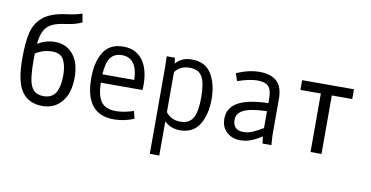

<svg xmlns="http://www.w3.org/2000/svg" viewBox="-76 -817 2340 1212"><g transform="rotate(10 1094.0 -211.0)"><path d="M385.7 -204.1Q385.7 -105.5 339.4 -48.8Q293 7.8 214.8 7.8Q127 7.8 83 -55.2Q39.1 -118.2 39.1 -264.6Q39.1 -368.2 53.7 -430.7Q68.4 -493.2 115.2 -533.7Q162.1 -574.2 256.8 -587.9Q282.2 -590.8 310.1 -596.2Q337.9 -601.6 364.3 -610.4L374 -555.7Q349.6 -543.9 322.3 -537.1Q294.9 -530.3 256.8 -525.4Q182.6 -514.6 151.9 -480Q121.1 -445.3 114.3 -372.1Q166 -404.3 225.6 -404.3Q298.8 -404.3 342.3 -351.1Q385.7 -297.9 385.7 -204.1ZM312.5 -204.1Q312.5 -266.6 292.5 -304.2Q272.5 -341.8 218.8 -341.8Q160.2 -341.8 111.3 -309.6V-264.6Q111.3 -186.5 119.6 -141.6Q127.9 -96.7 149.9 -75.7Q171.9 -54.7 211.9 -54.7Q266.6 -54.7 289.6 -94.2Q312.5 -133.8 312.5 -204.1Z M822.3 -232.4Q822.3 -211.9 821.3 -201.2H553.7Q555.7 -116.2 584 -78.6Q612.3 -41 679.7 -41Q726.6 -41 791 -61.5L802.7 -13.7Q740.2 12.7 673.8 12.7Q489.3 12.7 489.3 -218.8Q489.3 -323.2 528.8 -386.7Q568.4 -450.2 656.2 -450.2Q735.4 -450.2 778.8 -393.1Q822.3 -335.9 822.3 -232.4ZM554.7 -254.9H758.8Q754.9 -395.5 656.2 -395.5Q607.4 -395.5 583 -362.3Q558.6 -329.1 554.7 -254.9Z M1260.7 -218.8Q1260.7 -121.1 1221.2 -56.6Q1181.6 7.8 1097.7 7.8Q1035.2 7.8 997.1 -32.2V187.5H936.5V-375L934.6 -437.5H987.3L992.2 -400.4Q1029.3 -445.3 1095.7 -445.3Q1181.6 -445.3 1221.2 -381.3Q1260.7 -317.4 1260.7 -218.8ZM1194.3 -218.8Q1194.3 -312.5 1170.9 -352.1Q1147.5 -391.6 1090.8 -391.6Q1029.3 -391.6 997.1 -346.7V-90.8Q1030.3 -45.9 1090.8 -45.9Q1146.5 -45.9 1170.4 -86.4Q1194.3 -127 1194.3 -218.8Z M1626 0 1620.1 -44.9Q1585 -21.5 1552.2 -8.8Q1519.5 3.9 1482.4 3.9Q1431.6 3.9 1396.5 -26.9Q1361.3 -57.6 1361.3 -114.3Q1361.3 -181.6 1422.9 -217.8Q1484.4 -253.9 1618.2 -257.8V-283.2Q1618.2 -341.8 1597.2 -364.3Q1576.2 -386.7 1526.4 -386.7Q1476.6 -386.7 1399.4 -360.4L1382.8 -408.2Q1460.9 -442.4 1530.3 -442.4Q1602.5 -442.4 1640.6 -407.7Q1678.7 -373 1678.7 -296.9V-62.5L1682.6 0ZM1492.2 -50.8Q1521.5 -50.8 1550.3 -62.5Q1579.1 -74.2 1618.2 -97.7V-206.1Q1514.6 -203.1 1470.2 -181.2Q1425.8 -159.2 1425.8 -117.2Q1425.8 -85.9 1442.4 -68.4Q1459 -50.8 1492.2 -50.8Z M2003.9 -375V0H1933.6V-375H1802.7V-437.5H2134.8V-375Z"/></g></svg>

Font: Sudo Light
Style: Regular
Weight: 300
Monospace: yes
Designer: Jens Kutilek
Foundry: Jens Kutilek
Version: Version 0.040